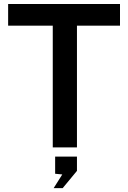

<svg xmlns="http://www.w3.org/2000/svg" viewBox="-20 -743 646 968"><path d="M246 0V-613.5H21V-723H585V-613.5H368V0ZM250.5 205.5 294 136.5 258 133V46.5H368V118.5L296 205.5Z"/></svg>

Font: Public Sans Thin SemiBold
Style: Regular
Weight: 600
Version: Version 2.001